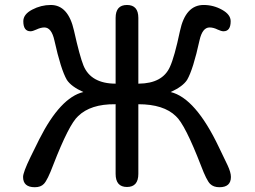

<svg xmlns="http://www.w3.org/2000/svg" viewBox="-20 -742 1040 784"><path d="M544.9 -400.4H546.9Q643.6 -401.4 673.8 -468.8Q692.4 -508.8 714.8 -615.2Q737.3 -721.7 811.5 -721.7Q851.6 -721.7 886.7 -702.1Q921.9 -682.6 921.9 -655.3Q921.9 -614.3 892.6 -614.3Q883.8 -614.3 869.1 -621.1Q851.6 -629.9 835.9 -629.9Q806.6 -629.9 794.9 -578.1Q768.6 -458 744.1 -416Q726.6 -388.7 676.8 -366.2Q778.3 -341.8 874 -140.6L909.2 -67.4Q922.9 -38.1 922.9 -19.5Q922.9 22.5 876 22.5Q851.6 22.5 837.9 8.8Q823.2 -5.9 800.8 -65.4Q735.4 -234.4 698.2 -267.6Q648.4 -316.4 544.9 -316.4V-32.2Q544.9 21.5 498.5 21.5Q452.1 21.5 452.1 -32.2V-316.4H450.2Q349.6 -317.4 298.8 -267.6Q261.7 -234.4 197.3 -68.4Q173.8 -5.9 159.2 8.8Q146.5 22.5 122.1 22.5Q74.2 22.5 74.2 -19.5Q74.2 -38.1 104.5 -100.6L140.6 -173.8Q226.6 -343.8 320.3 -366.2Q270.5 -388.7 252.9 -416Q228.5 -458 202.1 -577.1Q190.4 -629.9 161.1 -629.9Q146.5 -629.9 127.9 -621.1Q113.3 -614.3 104.5 -614.3Q75.2 -614.3 75.2 -655.3Q75.2 -683.6 111.3 -702.6Q147.5 -721.7 187.5 -721.7Q258.8 -721.7 282.2 -616.7Q305.7 -511.7 320.8 -474.6Q335.9 -437.5 369.1 -418.9Q402.3 -400.4 452.1 -400.4V-668.9Q452.1 -721.7 498.5 -721.7Q544.9 -721.7 544.9 -668.9V-400.4Z"/></svg>

Font: jf-openhuninn-1.0
Style: Regular
Weight: 400
Designer: [Kosugi Maru]
      Designed by Motoya company      

      [Varela Round]
      Joe Prince(Latin component); Avraham Co
Foundry: justfont CO.,LTD.
Version: 1.0